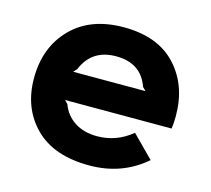

<svg xmlns="http://www.w3.org/2000/svg" viewBox="-95 -753 961 876"><g transform="rotate(15 385.0 -315.0)"><path d="M215 -384H557L541 -400Q505 -503 387 -503Q272 -503 230 -400ZM720 -310Q720 -277 716 -250H213L228 -234Q246 -185 289.5 -156.5Q333 -128 396 -128Q487 -128 560 -188L661 -86Q550 10 396 10Q228 10 139 -79.5Q50 -169 50 -310Q50 -456 140 -548Q230 -640 387 -640Q548 -640 634 -547.5Q720 -455 720 -310Z"/></g></svg>

Font: Sinkin Sans 700 Bold
Style: Bold
Weight: 700
Designer: Keith Bates
Foundry: K-Type
Version: Sinkin Sans (version 1.0)  by Keith Bates   •   © 2014   www